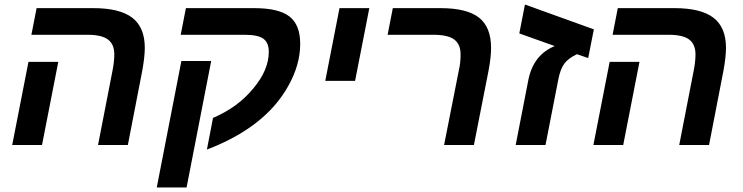

<svg xmlns="http://www.w3.org/2000/svg" viewBox="-20 -642 3289 850"><path d="M238 -368 166 0H34L106 -368ZM486 -401Q486 -446 458 -467Q430 -488 368 -488H119L142 -606H393Q510 -606 565.5 -563.5Q621 -521 621 -430Q621 -391 610 -330L546 0H414L479 -334Q486 -372 486 -401Z M783 -372H915L806 188H674ZM780 -488 803 -606H1105Q1214 -606 1261.5 -569Q1309 -532 1309 -448Q1309 -355 1256 -261Q1154 -78 896 20L923 -120Q1033 -167 1101 -250Q1170 -332 1170 -413Q1170 -453 1146 -470.5Q1122 -488 1063 -488Z M1420 -284 1483 -606H1615L1552 -284Z M2019 -401Q2019 -446 1991 -467Q1963 -488 1899 -488H1696L1719 -606H1930Q2047 -606 2100.5 -564Q2154 -522 2154 -430Q2154 -388 2143 -330L2078 0H1946L2012 -334Q2019 -363 2019 -401Z M2304 -622 2609 -512 2584 -385 2534 -402Q2496 -384 2478.5 -360.5Q2461 -337 2452 -292L2395 0H2263L2320 -293Q2344 -401 2436 -438L2279 -494Z M2811 -368 2739 0H2607L2679 -368ZM3059 -401Q3059 -446 3031 -467Q3003 -488 2941 -488H2692L2715 -606H2966Q3083 -606 3138.5 -563.5Q3194 -521 3194 -430Q3194 -391 3183 -330L3119 0H2987L3052 -334Q3059 -372 3059 -401Z"/></svg>

Font: Libra Sans
Style: Bold Italic
Weight: 700
Italic angle: -12°
Foundry: Context Ltd
Version: Version 1.002